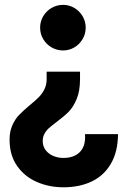

<svg xmlns="http://www.w3.org/2000/svg" viewBox="-20 -505 521 792"><path d="M212.9 -1.5Q192.9 13.7 181.9 23.4Q170.9 33.2 163.6 46.4Q156.2 59.6 156.2 76.7Q156.2 98.6 168.5 114.5Q180.7 130.4 200.2 138.4Q219.7 146.5 241.2 146.5Q283.7 146.5 307.4 124Q331.1 101.6 331.1 60.5Q331.1 52.7 330.6 48.3H466.8Q466.3 120.6 437.7 169.9Q409.2 219.2 358.6 243.4Q308.1 267.6 241.2 267.6Q183.1 267.6 132.6 245.8Q82 224.1 50.8 179.9Q19.5 135.7 19.5 70.8Q19.5 37.1 31 11.5Q42.5 -14.2 59.1 -31.2Q75.7 -48.3 103 -71.3Q126.5 -90.3 140.1 -104.2Q153.8 -118.2 163.1 -136.5Q172.4 -154.8 172.4 -178.2V-209.5H310.1V-178.2Q310.1 -129.4 296.1 -96.2Q282.2 -63 262.9 -43.7Q243.7 -24.4 212.9 -1.5ZM240.2 -484.9Q265.6 -484.9 286.9 -472.2Q308.1 -459.5 320.8 -438Q333.5 -416.5 333.5 -391.1Q333.5 -365.2 320.8 -343.8Q308.1 -322.3 286.9 -309.6Q265.6 -296.9 240.2 -296.9Q214.4 -296.9 192.6 -309.6Q170.9 -322.3 158.2 -343.8Q145.5 -365.2 145.5 -391.1Q145.5 -416.5 158.2 -438Q170.9 -459.5 192.6 -472.2Q214.4 -484.9 240.2 -484.9Z"/></svg>

Font: Glacial Indifference
Style: Bold
Weight: 700
Designer: Alfredo Marco Pradil
Foundry: Alfredo Marco Pradil
Version: Version 1.312